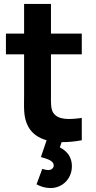

<svg xmlns="http://www.w3.org/2000/svg" viewBox="-20 -710 484 972"><path d="M394 0V-113C330 -104 273 -102 249 -140C236 -160 238 -195 238 -237V-435H394V-540H238V-690H102V-540H10V-435H102V-229C102 -164 97 -116 124 -67C143.5 -32.5 176 -11 216 0L187 85C222 95 252 104 252 128C252 139 242 151 224 151C216 151 207 149 194 145L165 223C185 234 208 242 236 242C294 242 344 197 344 131C344 88 322 56 283 36L292 9.5C324.5 10 359.5 6.5 394 0Z"/></svg>

Font: Eudonet ExtraBold
Style: Regular
Weight: 800
Designer: Mikhail Sharanda
Foundry: Mikhail Sharanda
Version: Version 4.503;Glyphs 3.1.2 (3151)